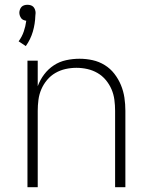

<svg xmlns="http://www.w3.org/2000/svg" viewBox="-20 -784 640 804"><path d="M88 -591 58 -611Q72 -630 79.5 -652Q87 -674 90 -697Q84 -698 78 -700.5Q72 -703 68.5 -708Q65 -713 63 -719Q61 -725 61 -731Q61 -737 63.5 -744Q66 -751 70.5 -755.5Q75 -760 81.5 -762Q88 -764 95 -764Q102 -764 108.5 -762Q115 -760 119.5 -755.5Q124 -751 126.5 -744Q129 -737 129 -731V-729L128 -718Q127 -684 117.5 -651.5Q108 -619 88 -591ZM95 0V-530H138V-423Q148 -450 165 -472.5Q182 -495 205.5 -510.5Q229 -526 257 -532Q285 -538 313 -538Q341 -538 368 -532Q395 -526 418.5 -511.5Q442 -497 459 -475Q476 -453 486.5 -427.5Q497 -402 501 -375Q505 -348 505 -320V0H462V-320Q462 -343 459 -366Q456 -389 447 -410Q438 -431 423 -449Q408 -467 388 -478.5Q368 -490 345.5 -495Q323 -500 300 -500Q277 -500 254.5 -495Q232 -490 212 -478.5Q192 -467 177 -449Q162 -431 153 -410Q144 -389 141 -366Q138 -343 138 -320V0Z"/></svg>

Font: Iosevka Curly XLtEx
Style: Regular
Weight: 200
Width: 7
Monospace: yes
Designer: Belleve Invis
Foundry: Belleve Invis
Version: Version 11.1.0; ttfautohint (v1.8.3)